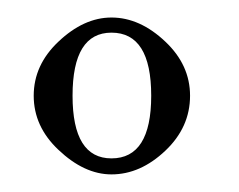

<svg xmlns="http://www.w3.org/2000/svg" viewBox="-20 -783 270 217"><path d="M106 -746.1Q62 -746.1 62 -674.8Q62 -604 106 -604Q150.9 -604 150.9 -674.8Q150.9 -746.1 106 -746.1ZM106 -763.2Q138.2 -763.2 167 -735.8Q194.8 -709.5 194.8 -674.8Q194.8 -639.2 167 -612.8Q138.7 -585.9 106 -585.9Q75.2 -585.9 45.9 -613.8Q18.1 -640.1 18.1 -674.8Q18.1 -709.5 45.9 -735.8Q74.7 -763.2 106 -763.2Z"/></svg>

Font: FoglihtenNo07calt
Style: Regular
Weight: 500
Designer: gluk (gluksza@wp.pl)
Foundry: gluk (gluksza@wp.pl)
Version: Version 0.844